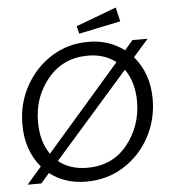

<svg xmlns="http://www.w3.org/2000/svg" viewBox="-56 -864 818 925"><g transform="rotate(-5 353.0 -401.5)"><path d="M554 -745 352 -703 343 -740 538 -813ZM392 -660Q491 -660 565 -604L605 -650H678L605 -567Q677 -482 677 -359Q677 -259 631.5 -175Q586 -91 506 -40.5Q426 10 324 10Q221 10 148 -47L107 0H41L112 -82Q41 -165 41 -291Q41 -392 87.5 -476Q134 -560 213 -610Q292 -660 392 -660ZM117 -297Q117 -201 161 -139L519 -551Q463 -594 384 -594Q265 -594 191 -506Q117 -418 117 -297ZM335 -56Q458 -56 529.5 -146Q601 -236 601 -354Q601 -447 556 -511L196 -101Q251 -56 335 -56Z"/></g></svg>

Font: Zilla Slab Regular
Style: Italic
Weight: 400
Italic angle: -6°
Designer: Typotheque.com
Foundry: Typotheque type foundry
Version: Version 1.1; 2017; ttfautohint (v1.6)